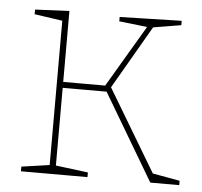

<svg xmlns="http://www.w3.org/2000/svg" viewBox="-43 -570 646 615"><g transform="rotate(5 279.5 -262.5)"><path d="M46 0V-15L143 -29L136 -21V-499L143 -491L46 -505V-520L156 -525V-291L149 -297H297L288 -292L412 -502L415 -495L318 -506V-520L517 -525V-511L421 -495L431 -502L307 -288L306 -300L471 -24L461 -31L555 -14V0H462L293 -285L302 -278H149L156 -286V-21L149 -29L260 -15V0Z"/></g></svg>

Font: Bitter Thin
Style: Regular
Weight: 100
Designer: Sol Matas, and Bitter project Authors
Foundry: Sol Matas
Version: Version 2.002